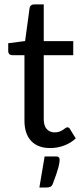

<svg xmlns="http://www.w3.org/2000/svg" viewBox="-20 -652 375 855"><path d="M16.6 0ZM203.6 7.3Q148.4 7.3 118.7 -24.4Q88.9 -56.2 88.9 -115.2V-406.2H34.2Q26.9 -406.2 21.7 -411.1Q16.6 -416 16.6 -425.3V-459.5L91.8 -469.2L111.8 -616.2Q112.8 -623.5 117.9 -627.9Q123 -632.3 130.9 -632.3H174.8V-468.8H306.2V-406.2H174.8V-121.1Q174.8 -91.8 188.2 -77.1Q201.7 -62.5 223.1 -62.5Q235.8 -62.5 244.9 -65.9Q253.9 -69.3 260.3 -73.7Q266.6 -78.1 271.2 -81.5Q275.9 -85 279.8 -85Q284.2 -85 286.9 -83Q289.6 -81.1 292 -76.7L317.4 -35.6Q295.4 -15.1 265.6 -3.9Q235.8 7.3 203.6 7.3ZM230 44.9Q240.7 44.9 243.2 50Q245.6 55.2 245.6 60.5Q245.6 64.9 244.4 73Q243.2 81.1 240 93.5Q236.8 106 230.7 123.8Q224.6 141.6 215.3 166Q211.4 176.8 204.1 179.9Q196.8 183.1 185.1 183.1H155.3L178.7 44.9Z"/></svg>

Font: Carlito
Style: Regular
Weight: 400
Designer: Lukasz Dziedzic
Foundry: tyPoland Lukasz Dziedzic
Version: Version 1.103; Beta1; all basic design good, some composites